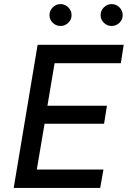

<svg xmlns="http://www.w3.org/2000/svg" viewBox="-20 -919 631 939"><path d="M47 0 164 -700H585L571 -610H247L212 -402H503L489 -314H198L160 -90H486L470 0ZM276 -792Q254 -792 238 -807.5Q222 -823 222 -845Q222 -867 238 -883Q254 -899 276 -899Q298 -899 314 -883Q330 -867 330 -845Q330 -823 314 -807.5Q298 -792 276 -792ZM526 -792Q504 -792 488 -807.5Q472 -823 472 -845Q472 -867 488 -883Q504 -899 526 -899Q548 -899 564 -883Q580 -867 580 -845Q580 -823 564 -807.5Q548 -792 526 -792Z"/></svg>

Font: Figtree Medium
Style: Italic
Weight: 500
Italic angle: -9.5°
Foundry: Erik Kennedy
Version: Version 2.001; ttfautohint (v1.8.4.7-5d5b);gftools[0.9.27]